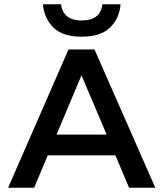

<svg xmlns="http://www.w3.org/2000/svg" viewBox="-20 -880 767 900"><path d="M18 0 301 -648H423L708 0H585L521 -152H204L140 0ZM245 -249H480L362 -527ZM545 -860Q540 -794 496 -751Q452 -708 363 -708Q274 -708 230.5 -751Q187 -794 181 -860H266Q276 -784 363 -784Q451 -784 460 -860Z"/></svg>

Font: Syne SemiBold
Style: Regular
Weight: 600
Designer: Lucas Descroix
Foundry: Bonjour Monde
Version: Version 2.200; ttfautohint (v1.8.4)